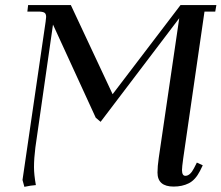

<svg xmlns="http://www.w3.org/2000/svg" viewBox="-20 -722 865 750"><path d="M67.9 -19 158.2 -637.2Q160.2 -650.9 160.2 -655.8Q160.2 -668.5 153.3 -672.6Q146.5 -676.8 127.9 -676.8H86.9L89.8 -702.1H256.8L419.9 -354L685.1 -702.1H825.2L820.8 -676.8H778.8L695.8 -104Q690.9 -68.8 690.9 -58.1Q690.9 -35.2 704.1 -35.2Q722.7 -35.2 737.8 -64.9L749 -86.9L772 -76.2L761.2 -54.2Q743.2 -19 717.5 -6.1Q691.9 6.8 658.2 6.8Q595.2 6.8 595.2 -47.9Q595.2 -71.8 600.1 -105L680.2 -650.9L373 -246.1L354 -262.2L187 -626L118.2 -146Q112.8 -103.5 112.8 -68.8Q112.8 -40 120.1 1Q100.1 2.4 75.2 7.8Z"/></svg>

Font: Dihjauti S
Style: Bold Italic
Weight: 700
Italic angle: -9°
Designer: T. Christopher White
Version: Version 3.0.0